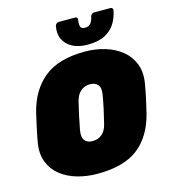

<svg xmlns="http://www.w3.org/2000/svg" viewBox="-132 -1025 1006 1139"><g transform="rotate(-15 371.0 -455.0)"><path d="M326 10Q260 10 201.5 -7Q143 -24 100.5 -58Q58 -92 38.5 -142.5Q19 -193 30 -260Q37 -301 47 -347Q57 -393 67 -436Q100 -567 188.5 -638.5Q277 -710 439 -710Q505 -710 563.5 -692Q622 -674 664.5 -639Q707 -604 726.5 -553Q746 -502 735 -436Q728 -393 718 -347Q708 -301 698 -260Q664 -126 576 -58Q488 10 326 10ZM348 -185Q381 -185 405 -204.5Q429 -224 439 -266Q450 -309 459 -351Q468 -393 475 -434Q483 -476 466.5 -495.5Q450 -515 418 -515Q386 -515 362 -495.5Q338 -476 327 -434Q317 -393 308 -351Q299 -309 291 -266Q284 -224 299.5 -204.5Q315 -185 348 -185ZM467 -745Q412 -745 374 -765.5Q336 -786 320 -821Q304 -856 313 -901Q315 -909 321 -914.5Q327 -920 336 -920H435Q444 -920 448 -914.5Q452 -909 450 -901Q446 -879 450 -862.5Q454 -846 478 -846Q502 -846 514 -862.5Q526 -879 530 -901Q532 -909 538 -914.5Q544 -920 553 -920H652Q661 -920 665 -914.5Q669 -909 667 -901Q658 -856 635.5 -821Q613 -786 572.5 -765.5Q532 -745 467 -745Z"/></g></svg>

Font: Rubik Black
Style: Italic
Weight: 900
Italic angle: -12°
Designer: Hubert and Fischer
Foundry: Hubert and Fischer
Version: Version 2.300;gftools[0.9.30]